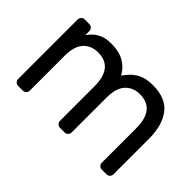

<svg xmlns="http://www.w3.org/2000/svg" viewBox="-85 -795 1061 1061"><g transform="rotate(45 445.0 -265.0)"><path d="M166 -462Q175 -474 187 -486.5Q199 -499 214.5 -508.5Q230 -518 251 -524Q272 -530 300 -530Q361 -530 401 -507.5Q441 -485 464 -443Q477 -461 491.5 -477Q506 -493 525.5 -505Q545 -517 569.5 -523.5Q594 -530 627 -530Q728 -530 774 -469.5Q820 -409 820 -304V-27Q820 -16 812 -8Q804 0 793 0H756Q745 0 737 -8Q729 -16 729 -27V-294Q729 -371 699 -407.5Q669 -444 611 -444Q558 -444 525.5 -409Q493 -374 493 -301V-27Q493 -16 485 -8Q477 0 466 0H429Q418 0 410 -8Q402 -16 402 -27V-294Q402 -371 372 -407.5Q342 -444 284 -444Q231 -444 198.5 -409Q166 -374 166 -301V-27Q166 -16 158 -8Q150 0 139 0H102Q91 0 83 -8Q75 -16 75 -27V-493Q75 -504 83 -512Q91 -520 102 -520H139Q150 -520 158 -512Q166 -504 166 -493Z"/></g></svg>

Font: Rubik
Style: Regular
Weight: 400
Designer: Hubert & Fischer
Foundry: Hubert & Fischer
Version: Version 1.002; ttfautohint (v1.6)